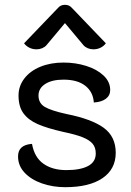

<svg xmlns="http://www.w3.org/2000/svg" viewBox="-20 -769 546 798"><path d="M55 -119Q55 -167 113 -171Q123 -115 160.5 -88.5Q198 -62 256 -62Q314 -62 346 -79Q378 -96 378 -131Q378 -156 365 -171.5Q352 -187 323.5 -198.5Q295 -210 242 -221Q176 -236 137 -253Q98 -270 77.5 -298Q57 -326 57 -372Q57 -411 81 -442.5Q105 -474 147.5 -491.5Q190 -509 244 -509Q294 -509 338.5 -495Q383 -481 410.5 -455Q438 -429 438 -395Q438 -372 420 -358.5Q402 -345 370 -343Q367 -387 334.5 -412.5Q302 -438 244 -438Q196 -438 168 -420Q140 -402 140 -372Q140 -340 166.5 -324.5Q193 -309 257 -295Q362 -274 411.5 -237.5Q461 -201 461 -134Q461 -66 406 -28.5Q351 9 251 9Q200 9 155 -6.5Q110 -22 82.5 -51Q55 -80 55 -119ZM132 -564Q116 -564 102.5 -570.5Q89 -577 80 -589L221 -736Q232 -749 250 -749Q268 -749 279 -736L420 -589Q411 -577 397.5 -570.5Q384 -564 368 -564Q356 -564 345 -568.5Q334 -573 327 -581L250 -673L173 -581Q166 -573 155 -568.5Q144 -564 132 -564Z"/></svg>

Font: K2D
Style: Regular
Weight: 400
Version: Version 1.000; ttfautohint (v1.6)